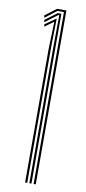

<svg xmlns="http://www.w3.org/2000/svg" viewBox="-91 -835 390 870"><g transform="rotate(10 104.0 -400.0)"><path d="M131.2 0V-790.8H101.2L48 -750L46 -760.5L97.8 -800H141V0ZM92 0V-616.5L96 -738.5H93.5L55 -710.5L53.2 -720.8L101.8 -755H104.2L101.8 -626.5V0ZM111.5 0V-636.5L113 -773H108.2L51.5 -730.2L49.8 -740.5L104.5 -781.5H121.2V-646.5V0Z"/></g></svg>

Font: Big Shoulders Inline Text Thin ExtraLight
Style: Regular
Weight: 250
Version: Version 2.002